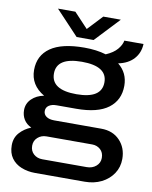

<svg xmlns="http://www.w3.org/2000/svg" viewBox="-97 -796 838 1056"><g transform="rotate(10 321.5 -268.0)"><path d="M140 -724H237L315 -641L393 -724H491L363 -588H268ZM172 188Q131 188 96 174Q61 160 40.5 131.5Q20 103 20 60Q20 18 45.5 -10.5Q71 -39 109 -54Q81 -67 67 -90Q53 -113 53 -142Q53 -179 79.5 -205Q106 -231 148 -239Q69 -285 69 -369Q69 -450 132 -494Q195 -538 321 -538Q389 -538 442 -522Q484 -540 505 -565Q526 -590 530 -614H637Q635 -564 604 -530Q573 -496 518 -485Q573 -441 573 -369Q573 -289 513.5 -244Q454 -199 334 -199H225Q198 -199 182 -188Q166 -177 166 -157Q166 -138 182 -126.5Q198 -115 227 -115H489Q554 -115 593 -74Q632 -33 632 29Q632 75 608 111Q584 147 543 167.5Q502 188 450 188ZM321 -278Q462 -278 462 -369Q462 -459 321 -459Q180 -459 180 -369Q180 -278 321 -278ZM199 107H447Q478 107 499 89Q520 71 520 43Q520 13 501 -4Q482 -21 455 -21H200Q171 -21 151 -3Q131 15 131 43Q131 72 150.5 89.5Q170 107 199 107Z"/></g></svg>

Font: Archivo SemiExpanded Medium
Style: Regular
Weight: 500
Width: 6
Designer: Hector Gatti
Foundry: Omnibus-Type
Version: Version 2.001; ttfautohint (v1.8.3)